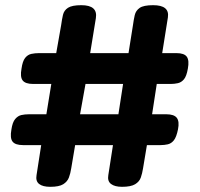

<svg xmlns="http://www.w3.org/2000/svg" viewBox="-20 -712 770 741"><path d="M174 9Q145 9 131 -2Q117 -13 121 -36L139 -152H69Q39 -152 28.5 -165.5Q18 -179 24 -212Q28 -240 38.5 -252.5Q49 -265 62.5 -268Q76 -271 92 -271H159L178 -388H108Q78 -388 67.5 -401.5Q57 -415 63 -447Q67 -476 77 -488.5Q87 -501 101 -504Q115 -507 131 -507H197L216 -615Q219 -637 223 -654.5Q227 -672 242.5 -682Q258 -692 294 -692Q358 -692 350 -642L328 -507H476L493 -614Q496 -636 500 -653.5Q504 -671 519 -681.5Q534 -692 571 -692Q635 -692 628 -645L606 -507H661Q691 -507 701 -493Q711 -479 705 -447Q700 -418 690 -406Q680 -394 666.5 -391Q653 -388 639 -388H585L567 -271H622Q652 -271 662.5 -257Q673 -243 667 -213Q661 -183 651 -170.5Q641 -158 627.5 -155Q614 -152 600 -152H547L532 -62Q529 -43 523.5 -27Q518 -11 501.5 -1Q485 9 451 9Q423 9 408.5 -2Q394 -13 398 -36L416 -152H270L255 -63Q252 -43 246 -27Q240 -11 224 -1Q208 9 174 9ZM289 -271H437L455 -388H310Z"/></svg>

Font: Fredoka SemiBold
Style: Regular
Weight: 600
Designer: Ben Nathan
Foundry: Milena B. Brandão, Ben Nathan
Version: Version 2.001